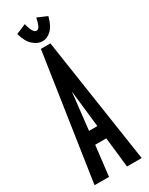

<svg xmlns="http://www.w3.org/2000/svg" viewBox="-201 -802 653 840"><g transform="rotate(-30 125.0 -381.5)"><path d="M170 0 153 -152H97L79 0H6L101 -634H149L244 0ZM125 -405 104 -218H146ZM152 -763 201 -742Q190 -698 169 -678.5Q148 -659 125 -659Q102 -659 79 -678.5Q56 -698 44 -742L94 -763Q106 -712 125 -712Q135 -712 141.5 -727Q148 -742 152 -763Z"/></g></svg>

Font: Inconsolata UltraCondensed Bold
Style: Regular
Weight: 700
Width: 1
Monospace: yes
Designer: Raph Levien, Cyreal, Brenton Simpson
Foundry: Raph Levien, Cyreal, Google
Version: Version 3.001; ttfautohint (v1.8.2.53-6de2)